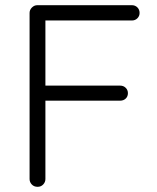

<svg xmlns="http://www.w3.org/2000/svg" viewBox="-20 -720 606 740"><path d="M125 0Q111 0 102.5 -9Q94 -18 94 -30V-670Q94 -682 103 -691Q112 -700 124 -700H488Q501 -700 509.5 -691.5Q518 -683 518 -670Q518 -658 509.5 -649.5Q501 -641 488 -641H151L155 -647V-381L150 -390H443Q456 -390 464.5 -381.5Q473 -373 473 -361Q473 -348 464.5 -340Q456 -332 443 -332H148L155 -340V-30Q155 -18 146.5 -9Q138 0 125 0Z"/></svg>

Font: zvoove
Style: Regular
Weight: 400
Designer: Vernon Adams (Nunito) & Andrew Paglinawan (Quicksand)
Foundry: zvoove
Version: Version 3.006